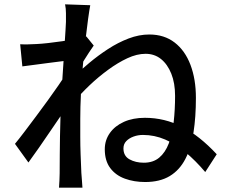

<svg xmlns="http://www.w3.org/2000/svg" viewBox="-20 -821 1040 885"><path d="M926 -28Q882 -80 836 -118.5Q790 -157 741 -178Q692 -199 639 -199Q616 -199 595.5 -191.5Q575 -184 562 -170.5Q549 -157 549 -137Q549 -102 577 -86.5Q605 -71 643 -71Q686 -71 714 -94.5Q742 -118 758 -160Q774 -202 780.5 -258.5Q787 -315 787 -379Q787 -438 769.5 -481.5Q752 -525 722 -549Q692 -573 651 -573Q611 -573 567 -552.5Q523 -532 478 -499Q433 -466 392 -427Q351 -388 319 -349L321 -468Q352 -498 392 -531.5Q432 -565 478 -595Q524 -625 572.5 -643.5Q621 -662 668 -662Q737 -662 785 -625Q833 -588 858 -522Q883 -456 883 -370Q883 -282 872 -211Q861 -140 834.5 -88.5Q808 -37 762.5 -9.5Q717 18 649 18Q598 18 555.5 2.5Q513 -13 488 -46.5Q463 -80 463 -133Q463 -175 486.5 -208Q510 -241 551.5 -259.5Q593 -278 648 -278Q739 -278 819.5 -236.5Q900 -195 979 -110ZM294 -542Q281 -541 256 -537.5Q231 -534 201 -530.5Q171 -527 140.5 -522.5Q110 -518 83 -515L73 -617Q92 -616 109 -616.5Q126 -617 148 -618Q170 -619 201.5 -622.5Q233 -626 267 -631Q301 -636 331 -641.5Q361 -647 378 -653L412 -611Q403 -599 391.5 -581Q380 -563 368.5 -545Q357 -527 349 -513L306 -355Q289 -329 264.5 -293.5Q240 -258 213 -218Q186 -178 159.5 -140Q133 -102 111 -72L49 -158Q68 -181 93 -214Q118 -247 146 -284.5Q174 -322 200.5 -358.5Q227 -395 249 -427Q271 -459 284 -480L287 -520ZM284 -720Q284 -739 284 -760Q284 -781 280 -801L396 -797Q392 -776 386 -733Q380 -690 373.5 -633Q367 -576 361.5 -513Q356 -450 353 -388Q350 -326 350 -273Q350 -230 350 -190Q350 -150 351.5 -110Q353 -70 355 -24Q356 -11 357.5 8.5Q359 28 360 44H252Q253 31 254 10.5Q255 -10 255 -22Q255 -70 255.5 -109.5Q256 -149 256.5 -191.5Q257 -234 259 -292Q259 -315 261 -352Q263 -389 266 -434Q269 -479 272 -525Q275 -571 277.5 -612Q280 -653 282 -682Q284 -711 284 -720Z"/></svg>

Font: Noto Sans SC Medium
Style: Regular
Weight: 500
Designer: Ryoko NISHIZUKA  (kana, bopomofo & ideographs); Paul D. Hunt (Latin, Greek & Cyrillic); Sandoll Communications , Soo-you
Foundry: Adobe
Version: Version 2.004-H2;hotconv 1.0.118;makeotfexe 2.5.65603